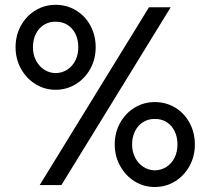

<svg xmlns="http://www.w3.org/2000/svg" viewBox="-20 -749 852 777"><path d="M43 -557.6Q43 -606 64.7 -645.3Q86.4 -684.6 123.5 -707Q160.6 -729.5 205.1 -729.5Q250.5 -729.5 287.6 -707Q324.7 -684.6 345.9 -645.3Q367.2 -606 367.2 -557.6Q367.2 -510.3 345.7 -470.9Q324.2 -431.6 287.1 -408.7Q250 -385.7 205.1 -385.7Q160.6 -385.7 123.5 -408.7Q86.4 -431.6 64.7 -471.2Q43 -510.7 43 -557.6ZM296.9 -557.6Q296.9 -588.4 285.2 -612.1Q273.4 -635.7 252.4 -648.7Q231.4 -661.6 205.1 -661.1Q179.2 -661.6 158.2 -648.7Q137.2 -635.7 125.2 -612.1Q113.3 -588.4 113.3 -557.6Q113.3 -528.3 125.5 -504.6Q137.7 -481 158.7 -467.3Q179.7 -453.6 205.1 -453.1Q231.4 -453.6 252.4 -467.3Q273.4 -481 285.2 -504.6Q296.9 -528.3 296.9 -557.6ZM583 -719.7H670.9L228.5 0H140.6ZM444.3 -164.1Q444.3 -212.4 466.1 -251.7Q487.8 -291 524.9 -313.5Q562 -335.9 606.4 -335.9Q651.9 -335.9 689 -313.5Q726.1 -291 747.3 -251.7Q768.6 -212.4 768.6 -164.1Q768.6 -116.7 747.1 -77.4Q725.6 -38.1 688.5 -15.1Q651.4 7.8 606.4 7.8Q562 7.8 524.9 -15.1Q487.8 -38.1 466.1 -77.6Q444.3 -117.2 444.3 -164.1ZM698.2 -164.1Q698.2 -194.8 686.5 -218.5Q674.8 -242.2 653.8 -255.1Q632.8 -268.1 606.4 -267.6Q580.6 -268.1 559.6 -255.1Q538.6 -242.2 526.6 -218.5Q514.6 -194.8 514.6 -164.1Q514.6 -134.8 526.9 -111.1Q539.1 -87.4 560.1 -73.7Q581.1 -60.1 606.4 -59.6Q632.8 -60.1 653.8 -73.7Q674.8 -87.4 686.5 -111.1Q698.2 -134.8 698.2 -164.1Z"/></svg>

Font: Reddit Sans Vanilla
Style: Regular
Weight: 400
Designer: Stephen Hutchings
Foundry: Reddit
Version: Version 1.013